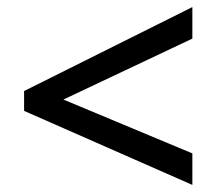

<svg xmlns="http://www.w3.org/2000/svg" viewBox="-20 -633 612 542"><path d="M523 -111V-200L159 -352L523 -524V-613L48 -376V-320Z"/></svg>

Font: Noto Sans Bamum Medium
Style: Regular
Weight: 500
Designer: Monotype Design Team
Foundry: Monotype Imaging Inc.
Version: Version 2.002